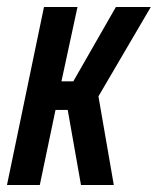

<svg xmlns="http://www.w3.org/2000/svg" viewBox="-25 -530 452 550"><path d="M-5 0 101 -510H197L151 -297H185L307 -510H407L257 -254L301 0H207L169 -215H134L89 0Z"/></svg>

Font: Saira ExtraCondensed SemiBold
Style: Italic
Weight: 600
Width: 2
Italic angle: -12°
Designer: Hector Gatti with collaboration of the Omnibus-Type team
Foundry: Omnibus-Type
Version: Version 1.101